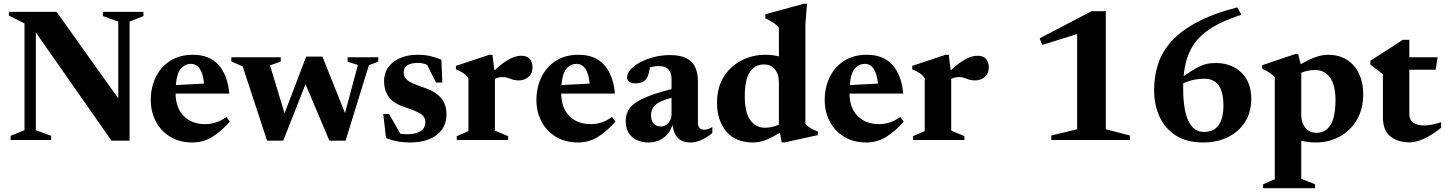

<svg xmlns="http://www.w3.org/2000/svg" viewBox="-20 -732 7556 1004"><path d="M108 -51V-609.5L26.5 -650.5V-670H276L598.5 -217.5V-619L518 -648V-670H730V-648L657.5 -619V3.5H563L167.5 -562V-51L247.5 -22V0H35.5V-22Z M989.5 -445.5Q1076 -445.5 1123.5 -391.8Q1171 -338 1179 -242.5H898Q899.5 -166 941.5 -124.5Q983.5 -83 1051.5 -83Q1082.5 -83 1109.2 -91.8Q1136 -100.5 1164 -120.5L1181.5 -96Q1140 -48 1092.2 -17.5Q1044.5 13 986 13Q920 13 871.2 -16.2Q822.5 -45.5 795.5 -95.8Q768.5 -146 768.5 -209.5Q768.5 -273.5 794 -327.2Q819.5 -381 868.8 -413.2Q918 -445.5 989.5 -445.5ZM977.5 -398Q948 -398 926.2 -373.8Q904.5 -349.5 899.5 -287L1047 -295Q1037 -398 977.5 -398Z M1851.5 -392 1797.5 -409.5V-432.5H1958V-409.5L1909 -391L1787 3.5H1702.5L1577.5 -291.5L1461 3.5H1376.5L1249 -385L1189.5 -410.5V-432.5H1448V-409.5L1392 -390.5L1468 -139.5L1581 -436H1666L1784 -141Z M2161 -445.5Q2200 -445.5 2228 -439.2Q2256 -433 2288 -420L2293 -300.5H2260L2213.5 -393Q2190 -403 2166.5 -403Q2091 -403 2091 -353Q2091 -326.5 2112.5 -310.8Q2134 -295 2193 -275.5Q2252.5 -256.5 2283.5 -223Q2314.5 -189.5 2314.5 -134.5Q2314.5 -85 2289.5 -52.2Q2264.5 -19.5 2222 -3.2Q2179.5 13 2126 13Q2052.5 13 1998.5 -10.5L1984 -136H2014.5L2073.5 -32.5Q2090.5 -30 2109.5 -30Q2152.5 -30 2178.2 -45.5Q2204 -61 2204 -93Q2204 -122 2178 -137.8Q2152 -153.5 2095.5 -172Q2039 -190.5 2013.8 -224.5Q1988.5 -258.5 1988.5 -307.5Q1988.5 -352.5 2012.5 -383.2Q2036.5 -414 2075.8 -429.8Q2115 -445.5 2161 -445.5Z M2705.5 -440.5Q2737.5 -440.5 2751 -423Q2764.5 -405.5 2764.5 -381Q2764.5 -346 2742.5 -328.8Q2720.5 -311.5 2694 -311.5Q2673.5 -311.5 2660.8 -315.8Q2648 -320 2636.5 -324.5Q2625 -329 2608.5 -329Q2587.5 -329 2568 -319.5V-49L2637 -20V0H2368.5V-20L2429.5 -46.5V-323.5Q2417.5 -340 2401.5 -350.5Q2385.5 -361 2364 -369.5V-387.5L2538.5 -445.5H2555L2565.5 -363.5Q2645.5 -440.5 2705.5 -440.5Z M3006 -445.5Q3092.5 -445.5 3140 -391.8Q3187.5 -338 3195.5 -242.5H2914.5Q2916 -166 2958 -124.5Q3000 -83 3068 -83Q3099 -83 3125.8 -91.8Q3152.5 -100.5 3180.5 -120.5L3198 -96Q3156.5 -48 3108.8 -17.5Q3061 13 3002.5 13Q2936.5 13 2887.8 -16.2Q2839 -45.5 2812 -95.8Q2785 -146 2785 -209.5Q2785 -273.5 2810.5 -327.2Q2836 -381 2885.2 -413.2Q2934.5 -445.5 3006 -445.5ZM2994 -398Q2964.5 -398 2942.8 -373.8Q2921 -349.5 2916 -287L3063.5 -295Q3053.5 -398 2994 -398Z M3593 13Q3545.5 13 3523 -12.2Q3500.5 -37.5 3497 -78.5Q3480.5 -33 3448 -10Q3415.5 13 3373 13Q3319.5 13 3285.8 -15.2Q3252 -43.5 3252 -101.5Q3252 -136.5 3271.5 -164.5Q3291 -192.5 3342.8 -217Q3394.5 -241.5 3491.5 -266V-323.5Q3491.5 -352 3475.2 -369.2Q3459 -386.5 3424 -386.5Q3401 -386.5 3378.5 -379.5Q3374 -352.5 3369.2 -338.2Q3364.5 -324 3357.5 -317Q3339 -296 3304.5 -296Q3259 -296 3259 -327.5Q3259 -348.5 3278 -369.2Q3297 -390 3329.2 -407Q3361.5 -424 3401.2 -434Q3441 -444 3482.5 -444Q3539.5 -444 3571.5 -426.5Q3603.5 -409 3616.5 -378Q3629.5 -347 3629.5 -306.5V-91.5Q3629.5 -54 3661 -54Q3682.5 -54 3705 -68V-36.5Q3678.5 -14 3648.8 -0.5Q3619 13 3593 13ZM3384.5 -131.5Q3384.5 -99.5 3398.5 -85Q3412.5 -70.5 3435 -70.5Q3458.5 -70.5 3475 -89Q3491.5 -107.5 3491.5 -133V-221Q3425 -202.5 3404.8 -181Q3384.5 -159.5 3384.5 -131.5Z M4067.5 12.5 4058.5 -38.5Q4008.5 -8 3977.8 2.5Q3947 13 3918 13Q3825.5 13 3777.5 -44.8Q3729.5 -102.5 3729.5 -194Q3729.5 -276 3765.8 -332.2Q3802 -388.5 3859.5 -417Q3917 -445.5 3980.5 -445.5Q4018 -445.5 4053 -437.5V-586.5Q4041.5 -601.5 4025 -612.5Q4008.5 -623.5 3982 -636V-657.5L4184 -712.5H4200L4191.5 -605.5V-84Q4215 -58.5 4256.5 -44.5V-25.5L4083.5 12.5ZM4053 -302Q4053 -342 4033 -368.5Q4013 -395 3974 -395Q3927 -395 3900.8 -354.8Q3874.5 -314.5 3874.5 -227.5Q3874.5 -144.5 3903.2 -104.2Q3932 -64 3980.5 -64Q3998 -64 4016.5 -68Q4035 -72 4053 -80.5Z M4513.5 -445.5Q4600 -445.5 4647.5 -391.8Q4695 -338 4703 -242.5H4422Q4423.5 -166 4465.5 -124.5Q4507.5 -83 4575.5 -83Q4606.5 -83 4633.2 -91.8Q4660 -100.5 4688 -120.5L4705.5 -96Q4664 -48 4616.2 -17.5Q4568.5 13 4510 13Q4444 13 4395.2 -16.2Q4346.5 -45.5 4319.5 -95.8Q4292.5 -146 4292.5 -209.5Q4292.5 -273.5 4318 -327.2Q4343.5 -381 4392.8 -413.2Q4442 -445.5 4513.5 -445.5ZM4501.5 -398Q4472 -398 4450.2 -373.8Q4428.5 -349.5 4423.5 -287L4571 -295Q4561 -398 4501.5 -398Z M5091.5 -440.5Q5123.5 -440.5 5137 -423Q5150.5 -405.5 5150.5 -381Q5150.5 -346 5128.5 -328.8Q5106.5 -311.5 5080 -311.5Q5059.5 -311.5 5046.8 -315.8Q5034 -320 5022.5 -324.5Q5011 -329 4994.5 -329Q4973.5 -329 4954 -319.5V-49L5023 -20V0H4754.5V-20L4815.5 -46.5V-323.5Q4803.5 -340 4787.5 -350.5Q4771.5 -361 4750 -369.5V-387.5L4924.5 -445.5H4941L4951.5 -363.5Q5031.5 -440.5 5091.5 -440.5Z M5612.5 -56V-554L5430 -497L5416.5 -531.5L5688 -673.5H5762.5V-56L5888.5 -23.5V0H5477.5V-23.5Z M6449.5 -693.5 6472 -655Q6367.5 -621.5 6303.8 -578.5Q6240 -535.5 6208.2 -476Q6176.5 -416.5 6169.5 -334Q6210 -362 6237.2 -376.8Q6264.5 -391.5 6287 -397Q6309.5 -402.5 6337 -402.5Q6419 -402.5 6471 -352.8Q6523 -303 6523 -215Q6523 -144.5 6490 -93.2Q6457 -42 6400.2 -14.5Q6343.5 13 6272 13Q6186.5 13 6129.5 -23Q6072.5 -59 6043.8 -121Q6015 -183 6015 -261.5Q6015 -331.5 6035 -395Q6055 -458.5 6103.8 -513.8Q6152.5 -569 6236.8 -614.5Q6321 -660 6449.5 -693.5ZM6167 -271Q6167 -42 6276.5 -42Q6327 -42 6352.2 -77.5Q6377.5 -113 6377.5 -179.5Q6377.5 -252 6352.2 -286.2Q6327 -320.5 6277.5 -320.5Q6251 -320.5 6222.5 -314.8Q6194 -309 6167 -296Q6167 -284 6167 -271Z M6856.5 231.5V252H6585V231.5L6646 205.5V-327Q6635.5 -340.5 6619.2 -351.5Q6603 -362.5 6580.5 -372.5V-391L6752 -449H6768.5L6781.5 -396.5Q6821 -419 6856.2 -432.2Q6891.5 -445.5 6923.5 -445.5Q6983 -445.5 7024.2 -418.8Q7065.5 -392 7087 -345.8Q7108.5 -299.5 7108.5 -241.5Q7108.5 -161 7074.5 -104Q7040.5 -47 6984.2 -17Q6928 13 6861 13Q6821.5 13 6784.5 4V203ZM6963.5 -209Q6963.5 -287.5 6934.5 -326.8Q6905.5 -366 6857.5 -366Q6839.5 -366 6820.8 -362.5Q6802 -359 6784.5 -351.5V-130.5Q6784.5 -90.5 6805.8 -64Q6827 -37.5 6866 -37.5Q6911 -37.5 6937.2 -78.2Q6963.5 -119 6963.5 -209Z M7349.5 -133.5Q7349.5 -106 7369.5 -91Q7389.5 -76 7426.5 -76Q7464.5 -76 7515.5 -93V-63.5Q7464 -23 7423.2 -5.2Q7382.5 12.5 7352 12.5Q7289.5 12.5 7250.5 -18.8Q7211.5 -50 7211.5 -118.5V-344L7146 -394V-414.5Q7170 -430 7200.5 -449.5Q7231 -469 7261.5 -488.5Q7292 -508 7315.5 -524H7349.5V-432.5H7497.5L7487.5 -367.5H7349.5Z"/></svg>

Font: Newsreader 16pt
Style: Bold
Weight: 700
Designer: Hugues Gentile
Foundry: Production Type
Version: Version 1.003; ttfautohint (v1.8.3)